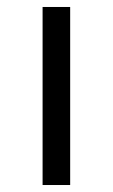

<svg xmlns="http://www.w3.org/2000/svg" viewBox="-20 -530 324 550"><path d="M102 0V-510H181V0Z"/></svg>

Font: Saira Expanded
Style: Regular
Weight: 400
Width: 7
Designer: Hector Gatti with collaboration of the Omnibus-Type team
Foundry: Omnibus-Type
Version: Version 1.100; ttfautohint (v1.8.3)